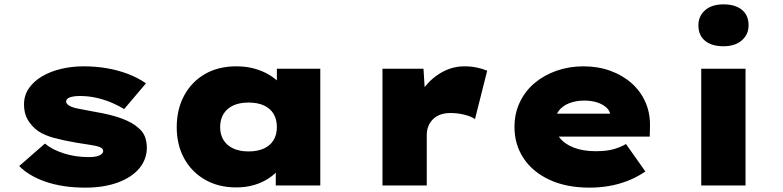

<svg xmlns="http://www.w3.org/2000/svg" viewBox="-20 -850 3589 880"><path d="M371 10Q269 10 191 -16.5Q113 -43 68 -89L186 -192Q219 -164 272.5 -147Q326 -130 386 -130Q400 -130 412.5 -131.5Q425 -133 434 -137Q443 -141 448 -146Q453 -151 453 -158Q453 -170 435 -177Q420 -182 390.5 -186.5Q361 -191 330 -196Q272 -206 229 -217.5Q186 -229 155 -249Q125 -271 107.5 -300.5Q90 -330 90 -371Q90 -413 112.5 -445.5Q135 -478 173.5 -500.5Q212 -523 261 -534.5Q310 -546 363 -546Q418 -546 468.5 -537.5Q519 -529 565.5 -511.5Q612 -494 649 -468L549 -350Q527 -364 495 -378Q463 -392 425 -401Q387 -410 347 -410Q332 -410 321 -408.5Q310 -407 301 -404Q292 -401 287.5 -396Q283 -391 283 -385Q283 -380 287 -374.5Q291 -369 299 -365Q312 -357 341 -351.5Q370 -346 412 -338Q490 -325 539 -306.5Q588 -288 614 -264Q636 -246 644.5 -223Q653 -200 653 -173Q653 -120 618.5 -78.5Q584 -37 520 -13.5Q456 10 371 10Z M1063 9Q981 9 919.5 -26.5Q858 -62 824 -124Q790 -186 790 -267Q790 -349 824 -412Q858 -475 919 -510.5Q980 -546 1064 -546Q1110 -546 1148 -535Q1186 -524 1215.5 -506Q1245 -488 1265.5 -465.5Q1286 -443 1294 -422L1249 -417V-535H1448V0H1244V-142L1287 -130Q1281 -103 1261.5 -78Q1242 -53 1213 -33.5Q1184 -14 1146 -2.5Q1108 9 1063 9ZM1119 -156Q1161 -156 1190 -169.5Q1219 -183 1234 -208Q1249 -233 1249 -267Q1249 -303 1234 -328Q1219 -353 1190 -366.5Q1161 -380 1119 -380Q1078 -380 1049 -366.5Q1020 -353 1004.5 -328Q989 -303 989 -267Q989 -233 1004.5 -208Q1020 -183 1049 -169.5Q1078 -156 1119 -156Z M1733 0V-535H1921L1933 -342L1877 -351Q1891 -406 1925.5 -450Q1960 -494 2007.5 -520Q2055 -546 2109 -546Q2138 -546 2165 -540.5Q2192 -535 2213 -526L2157 -304Q2141 -316 2109.5 -324Q2078 -332 2045 -332Q2017 -332 1996.5 -324Q1976 -316 1962.5 -301.5Q1949 -287 1942.5 -269.5Q1936 -252 1936 -231V0Z M2682 10Q2576 10 2498.5 -26Q2421 -62 2379.5 -125Q2338 -188 2338 -268Q2338 -330 2362.5 -381.5Q2387 -433 2430.5 -469.5Q2474 -506 2531.5 -526Q2589 -546 2654 -546Q2721 -546 2777.5 -525.5Q2834 -505 2875.5 -468Q2917 -431 2939 -380Q2961 -329 2959 -268L2958 -224H2461L2438 -329H2797L2778 -301V-319Q2777 -340 2761 -355.5Q2745 -371 2718.5 -380Q2692 -389 2658 -389Q2620 -389 2589 -377Q2558 -365 2540.5 -341.5Q2523 -318 2523 -284Q2523 -248 2544.5 -219.5Q2566 -191 2608.5 -174Q2651 -157 2710 -157Q2764 -157 2797 -167.5Q2830 -178 2849 -190L2938 -64Q2898 -37 2856.5 -21Q2815 -5 2771.5 2.5Q2728 10 2682 10Z M3194 0V-535H3397V0ZM3296 -638Q3242 -638 3211.5 -663Q3181 -688 3181 -734Q3181 -776 3211.5 -803Q3242 -830 3296 -830Q3350 -830 3380.5 -805Q3411 -780 3411 -734Q3411 -692 3380 -665Q3349 -638 3296 -638Z"/></svg>

Font: Lexend Giga Black
Style: Regular
Weight: 900
Designer: Bonnie Shaver-Troup, Thomas Jockin
Foundry: Lexend
Version: Version 1.007